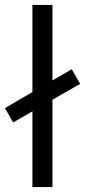

<svg xmlns="http://www.w3.org/2000/svg" viewBox="-27 -756 344 776"><path d="M297 -417 185 -353V0H104V-306L26 -261L-7 -319L104 -384V-736H185V-431L263 -476Z"/></svg>

Font: Muli
Style: Regular
Weight: 400
Designer: Vernon Adams
Foundry: Vernon Adams
Version: Version 2.000